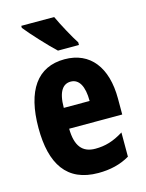

<svg xmlns="http://www.w3.org/2000/svg" viewBox="-117 -888 699 919"><g transform="rotate(-15 232.5 -429.0)"><path d="M243 -817H80V-807C106 -773 185 -688 219 -657H323V-670C303 -700 261 -777 243 -817ZM238 -609C103 -609 33 -508 33 -323C33 -145 99 -41 255 -41C314 -41 365 -53 411 -80V-200C361 -169 320 -157 271 -157C207 -157 175 -196 174 -282H437V-361C437 -516 365 -609 238 -609ZM239 -498C280 -498 303 -459 303 -385H175C175 -468 202 -498 239 -498Z"/></g></svg>

Font: Noto Sans Tamil UI ExtraCondensed ExtraBold
Style: Regular
Weight: 800
Width: 2
Designer: Jelle Bosma - Monotype Design Team
Foundry: Monotype Imaging Inc.
Version: Version 2.004